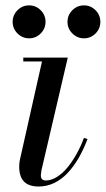

<svg xmlns="http://www.w3.org/2000/svg" viewBox="-20 -670 386 700"><path d="M243.8 -548Q226.1 -565.7 226.1 -590.3Q226.1 -615 243.8 -632.7Q261.5 -650.4 286.1 -650.4Q310.8 -650.4 328.4 -632.7Q345.9 -615 345.9 -590.3Q345.9 -565.7 328.4 -548Q310.8 -530.3 286.1 -530.3Q261.5 -530.3 243.8 -548ZM43.8 -548Q26.1 -565.7 26.1 -590.3Q26.1 -615 43.8 -632.7Q61.5 -650.4 86.2 -650.4Q110.8 -650.4 128.4 -632.7Q146 -615 146 -590.3Q146 -565.7 128.4 -548Q110.8 -530.3 86.2 -530.3Q61.5 -530.3 43.8 -548ZM299.1 -163.1Q284.4 -124.5 266.5 -93.6Q248.5 -62.7 226.4 -39.2Q204.3 -15.6 177.5 -2.8Q150.6 10 121.1 10Q85.4 10 67.7 -7.9Q50 -25.9 50 -63Q50 -72.8 52 -85L133.1 -446H64.9V-460H227.1L131.1 -49.1Q128.9 -35.4 128.9 -31Q128.9 -12 147 -12Q167.2 -12 188.2 -25.3Q209.2 -38.6 227.1 -60.8Q244.9 -83 260 -110.2Q275.1 -137.5 285.9 -167Z"/></svg>

Font: Bodoni* 16
Style: Italic
Weight: 400
Italic angle: -13°
Version: Version 2.000